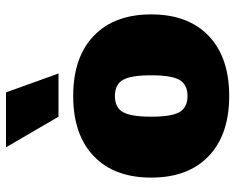

<svg xmlns="http://www.w3.org/2000/svg" viewBox="-92 -682 784 640"><g transform="rotate(-90 300.0 -362.0)"><path d="M572 -250Q572 -127 500.5 -58.5Q429 10 300 10Q171 10 99.5 -58.5Q28 -127 28 -250Q28 -373 99.5 -441.5Q171 -510 300 -510Q429 -510 500.5 -441.5Q572 -373 572 -250ZM231 -250Q231 -182 246.5 -155.5Q262 -129 300 -129Q338 -129 353.5 -155.5Q369 -182 369 -250Q369 -318 353.5 -344.5Q338 -371 300 -371Q262 -371 246.5 -344.5Q231 -318 231 -250ZM375 -559H231L129 -734H312Z"/></g></svg>

Font: Work Sans ExtraBold
Style: Regular
Weight: 800
Designer: Wei Huang
Foundry: Wei Huang
Version: Version 1.500